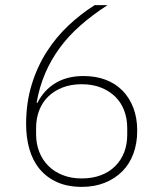

<svg xmlns="http://www.w3.org/2000/svg" viewBox="-20 -718 640 750"><path d="M300 12Q244 12 203 -6.5Q162 -25 135 -57.5Q108 -90 95 -135Q82 -180 82 -233Q82 -316 103.5 -386.5Q125 -457 162 -515Q199 -573 247.5 -618.5Q296 -664 350 -698H400Q340 -659 293.5 -618Q247 -577 213 -530.5Q179 -484 156.5 -431.5Q134 -379 123 -317L126 -316Q152 -367 197.5 -394Q243 -421 306 -421Q354 -421 392.5 -406.5Q431 -392 458.5 -364Q486 -336 501 -296.5Q516 -257 516 -208Q516 -158 501 -117.5Q486 -77 457.5 -48.5Q429 -20 389 -4Q349 12 300 12ZM299 -21Q341 -21 374 -33.5Q407 -46 430 -69Q453 -92 465 -123Q477 -154 477 -192V-218Q477 -255 465 -286.5Q453 -318 430 -340.5Q407 -363 374 -376Q341 -389 299 -389Q257 -389 224 -376Q191 -363 168 -340.5Q145 -318 133 -286.5Q121 -255 121 -218V-194Q121 -156 133.5 -124.5Q146 -93 169 -70Q192 -47 225 -34Q258 -21 299 -21Z"/></svg>

Font: IBM Plex Sans Hebrew ExtraLight
Style: Regular
Weight: 200
Designer: Mike Abbink, Paul van der Laan, Pieter van Rosmalen, Yanek Iontef
Foundry: Bold Monday
Version: Version 1.2